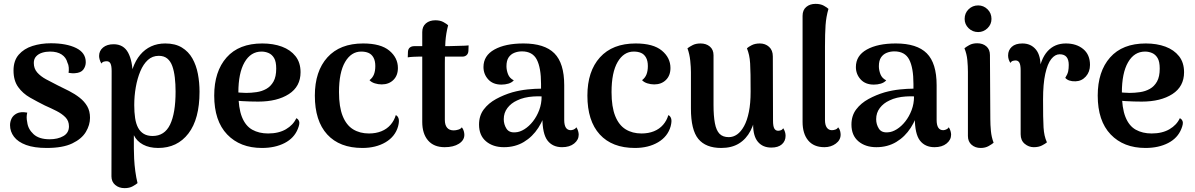

<svg xmlns="http://www.w3.org/2000/svg" viewBox="-20 -752 6186 994"><path d="M222 14Q157 14 115 -1.5Q73 -17 52.5 -44Q32 -71 32 -104Q32 -122 40 -138.5Q48 -155 67.5 -165Q87 -175 121 -169Q118 -156 118 -144.5Q118 -133 121 -119Q125 -84 153.5 -57.5Q182 -31 237 -31Q279 -31 308 -47.5Q337 -64 337 -98Q337 -126 319 -144.5Q301 -163 272.5 -177.5Q244 -192 212 -206Q174 -225 136 -246.5Q98 -268 74 -301.5Q50 -335 50 -387Q50 -438 77 -469Q104 -500 148 -514Q192 -528 243 -528Q324 -528 374 -503.5Q424 -479 424 -430Q424 -409 411.5 -392Q399 -375 368 -373Q359 -372 351 -373Q343 -374 335 -375Q337 -387 336 -402Q335 -417 329 -428Q322 -455 299 -470Q276 -485 239 -485Q217 -485 198 -479Q179 -473 167 -460Q155 -447 155 -426Q155 -397 172.5 -377Q190 -357 218.5 -341.5Q247 -326 279 -310Q308 -296 337.5 -281Q367 -266 392 -246.5Q417 -227 431.5 -202Q446 -177 446 -142Q446 -105 424.5 -69Q403 -33 354 -9.5Q305 14 222 14Z M836 -527Q887 -527 921.5 -506Q956 -485 976 -449.5Q996 -414 1004.5 -369.5Q1013 -325 1013 -277Q1013 -136 955.5 -61Q898 14 799 14Q753 14 720.5 -3.5Q688 -21 673 -52V17Q673 39 674.5 70Q676 101 680.5 134.5Q685 168 692 196Q684 203 667 212.5Q650 222 625 222Q596 222 576.5 205.5Q557 189 557 161L558 -384Q558 -411 552 -423Q546 -435 532 -435Q526 -435 518 -433Q510 -431 505 -423Q499 -433 496 -443.5Q493 -454 493 -462Q493 -489 513.5 -506Q534 -523 568 -523Q620 -523 643.5 -479Q667 -435 667 -360V-298L645 -300Q652 -355 667 -397.5Q682 -440 706 -468.5Q730 -497 762.5 -512Q795 -527 836 -527ZM802 -463Q769 -463 745.5 -441.5Q722 -420 706.5 -383Q691 -346 683 -300.5Q675 -255 675 -208Q675 -171 679.5 -141Q684 -111 695 -90.5Q706 -70 724.5 -59Q743 -48 770 -48Q832 -48 860.5 -107Q889 -166 889 -278Q889 -317 885 -351Q881 -385 872 -410Q863 -435 846 -449Q829 -463 802 -463Z M1336 14Q1223 14 1156 -56Q1089 -126 1089 -257Q1089 -382 1153 -454.5Q1217 -527 1338 -527Q1395 -527 1439.5 -510.5Q1484 -494 1510 -461Q1536 -428 1536 -378Q1536 -304 1475.5 -265Q1415 -226 1317 -226Q1276 -226 1233 -228.5Q1190 -231 1142 -243L1145 -281Q1168 -278 1194.5 -275Q1221 -272 1254 -271Q1280 -271 1308 -275Q1336 -279 1359 -292Q1382 -305 1396 -330Q1410 -355 1410 -397Q1410 -433 1399 -451.5Q1388 -470 1370.5 -477.5Q1353 -485 1334 -485Q1278 -485 1246 -429.5Q1214 -374 1214 -272Q1214 -193 1232.5 -146.5Q1251 -100 1286 -80.5Q1321 -61 1368 -61Q1423 -61 1460.5 -83Q1498 -105 1514 -140Q1524 -136 1528.5 -124Q1533 -112 1522 -85Q1503 -37 1453.5 -11.5Q1404 14 1336 14Z M1856 14Q1738 14 1674 -56Q1610 -126 1610 -257Q1610 -383 1675 -455Q1740 -527 1860 -527Q1951 -527 1995.5 -490Q2040 -453 2040 -400Q2040 -361 2016.5 -338Q1993 -315 1956 -315Q1938 -315 1920.5 -320.5Q1903 -326 1893 -337Q1909 -349 1916 -367Q1923 -385 1923 -410Q1923 -437 1913.5 -454Q1904 -471 1888 -478Q1872 -485 1850 -485Q1798 -485 1766.5 -431Q1735 -377 1735 -275Q1735 -199 1754 -151.5Q1773 -104 1808 -82.5Q1843 -61 1890 -61Q1926 -61 1954.5 -72.5Q1983 -84 2002 -106Q2021 -128 2029 -156Q2039 -152 2043.5 -138.5Q2048 -125 2041 -98Q2026 -45 1976 -15.5Q1926 14 1856 14Z M2282 10Q2226 10 2196 -25Q2166 -60 2166 -121V-586Q2166 -615 2185 -631Q2204 -647 2234 -647Q2259 -647 2276 -637.5Q2293 -628 2300 -621Q2289 -580 2286 -537Q2283 -494 2283 -426V-131Q2283 -105 2294.5 -91Q2306 -77 2329 -77Q2340 -77 2353 -81Q2366 -85 2371 -93Q2378 -84 2381 -73.5Q2384 -63 2384 -54Q2384 -26 2356 -8Q2328 10 2282 10ZM2091 -455 2092 -484Q2093 -499 2102 -506Q2111 -513 2124 -513H2297Q2301 -513 2316.5 -513.5Q2332 -514 2351.5 -514.5Q2371 -515 2386.5 -515.5Q2402 -516 2406 -517L2405 -488Q2404 -474 2395.5 -466.5Q2387 -459 2375 -459H2151Q2141 -459 2121 -458Q2101 -457 2091 -455Z M2890 10Q2841 10 2814.5 -24.5Q2788 -59 2788 -144V-200L2810 -194Q2797 -137 2767 -90.5Q2737 -44 2692 -17Q2647 10 2589 10Q2532 10 2496 -20.5Q2460 -51 2460 -107Q2460 -153 2484.5 -185.5Q2509 -218 2548.5 -239.5Q2588 -261 2632 -274Q2672 -285 2711 -289Q2750 -293 2781 -293V-318Q2781 -401 2759 -443.5Q2737 -486 2682 -486Q2661 -486 2642.5 -478.5Q2624 -471 2613 -454.5Q2602 -438 2602 -409Q2602 -389 2610 -368Q2618 -347 2640 -336Q2629 -324 2612 -319Q2595 -314 2576 -314Q2532 -314 2507.5 -341Q2483 -368 2483 -405Q2483 -464 2539.5 -495.5Q2596 -527 2690 -527Q2799 -527 2850 -476Q2901 -425 2901 -311V-131Q2901 -78 2935 -78Q2941 -78 2950 -81.5Q2959 -85 2964 -93Q2970 -84 2973 -73.5Q2976 -63 2976 -55Q2976 -28 2952.5 -9Q2929 10 2890 10ZM2649 -67Q2671 -68 2695 -83Q2719 -98 2739 -123.5Q2759 -149 2771.5 -182Q2784 -215 2784 -253Q2764 -254 2741 -252.5Q2718 -251 2696.5 -246Q2675 -241 2657 -232Q2626 -218 2607 -193Q2588 -168 2588 -135Q2588 -108 2602 -86Q2616 -64 2649 -67Z M3267 14Q3149 14 3085 -56Q3021 -126 3021 -257Q3021 -383 3086 -455Q3151 -527 3271 -527Q3362 -527 3406.5 -490Q3451 -453 3451 -400Q3451 -361 3427.5 -338Q3404 -315 3367 -315Q3349 -315 3331.5 -320.5Q3314 -326 3304 -337Q3320 -349 3327 -367Q3334 -385 3334 -410Q3334 -437 3324.5 -454Q3315 -471 3299 -478Q3283 -485 3261 -485Q3209 -485 3177.5 -431Q3146 -377 3146 -275Q3146 -199 3165 -151.5Q3184 -104 3219 -82.5Q3254 -61 3301 -61Q3337 -61 3365.5 -72.5Q3394 -84 3413 -106Q3432 -128 3440 -156Q3450 -152 3454.5 -138.5Q3459 -125 3452 -98Q3437 -45 3387 -15.5Q3337 14 3267 14Z M3914 -527Q3942 -527 3961.5 -509.5Q3981 -492 3981 -460L3982 -127Q3982 -99 3988.5 -87Q3995 -75 4009 -75Q4014 -75 4022 -77.5Q4030 -80 4035 -88Q4047 -69 4047 -49Q4047 -22 4028 -5Q4009 12 3973 12Q3929 12 3904 -17.5Q3879 -47 3879 -107V-152L3895 -178Q3888 -118 3865.5 -75Q3843 -32 3805.5 -9Q3768 14 3714 14Q3634 14 3595.5 -32.5Q3557 -79 3557 -190V-379Q3557 -403 3553.5 -437.5Q3550 -472 3539 -502Q3551 -511 3567 -519Q3583 -527 3607 -527Q3636 -527 3655 -511Q3674 -495 3674 -466V-208Q3674 -152 3681 -114.5Q3688 -77 3705 -59.5Q3722 -42 3753 -42Q3776 -42 3796 -56Q3816 -70 3832 -99Q3848 -128 3857 -172.5Q3866 -217 3866 -277Q3866 -330 3865.5 -365Q3865 -400 3863.5 -424Q3862 -448 3858 -466Q3854 -484 3847 -502Q3854 -509 3871.5 -518Q3889 -527 3914 -527Z M4248 10Q4193 10 4164 -25Q4135 -60 4135 -121V-670Q4135 -700 4154 -716Q4173 -732 4202 -732Q4228 -732 4245 -722.5Q4262 -713 4269 -706Q4257 -665 4254 -621.5Q4251 -578 4251 -511V-131Q4251 -105 4260.5 -91.5Q4270 -78 4287 -78Q4296 -78 4305.5 -81.5Q4315 -85 4319 -93Q4327 -84 4329.5 -73.5Q4332 -63 4332 -55Q4332 -27 4307 -8.5Q4282 10 4248 10Z M4818 10Q4769 10 4742.5 -24.5Q4716 -59 4716 -144V-200L4738 -194Q4725 -137 4695 -90.5Q4665 -44 4620 -17Q4575 10 4517 10Q4460 10 4424 -20.5Q4388 -51 4388 -107Q4388 -153 4412.5 -185.5Q4437 -218 4476.5 -239.5Q4516 -261 4560 -274Q4600 -285 4639 -289Q4678 -293 4709 -293V-318Q4709 -401 4687 -443.5Q4665 -486 4610 -486Q4589 -486 4570.5 -478.5Q4552 -471 4541 -454.5Q4530 -438 4530 -409Q4530 -389 4538 -368Q4546 -347 4568 -336Q4557 -324 4540 -319Q4523 -314 4504 -314Q4460 -314 4435.5 -341Q4411 -368 4411 -405Q4411 -464 4467.5 -495.5Q4524 -527 4618 -527Q4727 -527 4778 -476Q4829 -425 4829 -311V-131Q4829 -78 4863 -78Q4869 -78 4878 -81.5Q4887 -85 4892 -93Q4898 -84 4901 -73.5Q4904 -63 4904 -55Q4904 -28 4880.5 -9Q4857 10 4818 10ZM4577 -67Q4599 -68 4623 -83Q4647 -98 4667 -123.5Q4687 -149 4699.5 -182Q4712 -215 4712 -253Q4692 -254 4669 -252.5Q4646 -251 4624.5 -246Q4603 -241 4585 -232Q4554 -218 4535 -193Q4516 -168 4516 -135Q4516 -108 4530 -86Q4544 -64 4577 -67Z M5044 -586Q5015 -586 4994.5 -606Q4974 -626 4974 -654Q4974 -684 4994.5 -704Q5015 -724 5044 -724Q5072 -724 5092.5 -704Q5113 -684 5113 -654Q5113 -626 5092.5 -606Q5072 -586 5044 -586ZM5107 -135Q5107 -106 5110 -74Q5113 -42 5124 -13Q5116 -6 5098.5 4Q5081 14 5057 14Q5029 14 5010 -2.5Q4991 -19 4991 -48V-380Q4991 -409 4988 -441Q4985 -473 4973 -502Q4981 -509 4998 -518.5Q5015 -528 5039 -528Q5068 -528 5086.5 -512Q5105 -496 5105 -467Z M5332 10Q5306 10 5285 -7.5Q5264 -25 5264 -57V-387Q5264 -416 5257.5 -427.5Q5251 -439 5238 -439Q5232 -439 5224 -437Q5216 -435 5211 -426Q5199 -444 5199 -465Q5199 -492 5218 -509.5Q5237 -527 5273 -527Q5317 -527 5343 -495.5Q5369 -464 5367 -399V-358L5355 -365Q5367 -447 5403.5 -487Q5440 -527 5498 -527Q5553 -527 5588 -498Q5623 -469 5623 -416Q5623 -380 5601.5 -356Q5580 -332 5548 -331Q5511 -330 5495 -349Q5507 -368 5510 -382.5Q5513 -397 5513 -416Q5513 -443 5501.5 -457Q5490 -471 5466 -471Q5442 -471 5422.5 -446.5Q5403 -422 5391.5 -370Q5380 -318 5380 -237Q5380 -186 5380.5 -151Q5381 -116 5382.5 -92.5Q5384 -69 5388 -51Q5392 -33 5400 -15Q5392 -8 5374.5 1Q5357 10 5332 10Z M5910 14Q5797 14 5730 -56Q5663 -126 5663 -257Q5663 -382 5727 -454.5Q5791 -527 5912 -527Q5969 -527 6013.5 -510.5Q6058 -494 6084 -461Q6110 -428 6110 -378Q6110 -304 6049.5 -265Q5989 -226 5891 -226Q5850 -226 5807 -228.5Q5764 -231 5716 -243L5719 -281Q5742 -278 5768.5 -275Q5795 -272 5828 -271Q5854 -271 5882 -275Q5910 -279 5933 -292Q5956 -305 5970 -330Q5984 -355 5984 -397Q5984 -433 5973 -451.5Q5962 -470 5944.5 -477.5Q5927 -485 5908 -485Q5852 -485 5820 -429.5Q5788 -374 5788 -272Q5788 -193 5806.5 -146.5Q5825 -100 5860 -80.5Q5895 -61 5942 -61Q5997 -61 6034.5 -83Q6072 -105 6088 -140Q6098 -136 6102.5 -124Q6107 -112 6096 -85Q6077 -37 6027.5 -11.5Q5978 14 5910 14Z"/></svg>

Font: Arima Thin SemiBold
Style: Regular
Weight: 600
Version: Version 1.100